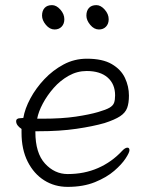

<svg xmlns="http://www.w3.org/2000/svg" viewBox="-20 -713 583 749"><path d="M366 -598Q347 -598 332 -616Q317 -634 317 -652Q317 -671 327 -682Q337 -693 356 -693Q373 -693 388.5 -675.5Q404 -658 404 -638Q404 -620 393.5 -609Q383 -598 366 -598ZM193 -598Q174 -598 159 -616Q144 -634 144 -652Q144 -671 154 -682Q164 -693 183 -693Q200 -693 215.5 -675.5Q231 -658 231 -638Q231 -620 220.5 -609Q210 -598 193 -598ZM118 -201V-198Q118 -116 155.5 -75Q193 -34 244 -34Q309 -34 362.5 -57.5Q416 -81 456 -124Q468 -137 477 -137Q485 -137 485 -127Q485 -118 470 -95Q455 -72 425.5 -46.5Q396 -21 350.5 -2.5Q305 16 244 16Q193 16 152.5 -9.5Q112 -35 88 -82.5Q64 -130 64 -195V-210Q43 -224 43 -240Q43 -252 60 -252Q62 -252 66.5 -252.5Q71 -253 71 -253Q77 -289 98.5 -329Q120 -369 153 -404Q186 -439 228 -461.5Q270 -484 319 -484Q380 -484 416 -463Q452 -442 467.5 -409Q483 -376 483 -340Q483 -311 476 -292Q469 -273 448.5 -259.5Q428 -246 388 -233Q343 -220 278 -210.5Q213 -201 130 -201ZM146 -250Q222 -250 275.5 -258Q329 -266 363 -276Q394 -285 407.5 -293Q421 -301 425 -312Q429 -323 429 -341Q429 -385 400 -410.5Q371 -436 318 -436Q281 -436 248 -417.5Q215 -399 189.5 -370Q164 -341 147 -309Q130 -277 125 -250Z"/></svg>

Font: Moon Stars Kai T Light
Style: Regular
Weight: 300
Designer: GuiWonder
Version: Version 1.101